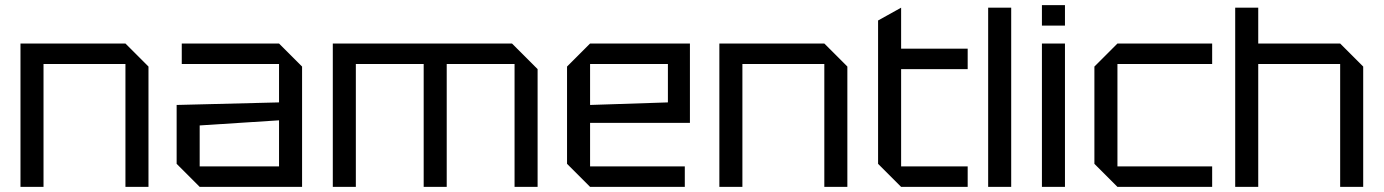

<svg xmlns="http://www.w3.org/2000/svg" viewBox="-20 -730 5405 750"><path d="M60 0V-560H470L560 -470V0H470V-480H150V0Z M670 -90V-320L1070 -330V-480H690V-560H1070L1160 -470V0H760ZM760 -240V-80H1070V-260Z M1280 -560H1980L2080 -460V0H1990V-480H1725V0H1635V-480H1370V0H1280Z M2195 -90V-470L2285 -560H2675V-250H2285V-80H2655V0H2285ZM2285 -320 2589 -330V-480H2285Z M2790 0V-560H3200L3290 -470V0H3200V-480H2880V0Z M3410 -650 3500 -700V-540H3760V-460H3500V-80H3760V0H3500L3410 -90Z M3840 0V-700H3930V0Z M4050 0V-560H4140V0ZM4050 -630V-710H4140V-630Z M4255 -90V-470L4345 -560H4715V-480H4345V-80H4715V0H4345Z M4805 0V-700H4895V-560H5215L5305 -470V0H5215V-480H4895V0Z"/></svg>

Font: Tektur
Style: Regular
Weight: 400
Designer: Adam Jagosz
Foundry: Adam Jagosz
Version: Version 1.005;gftools[0.9.30]